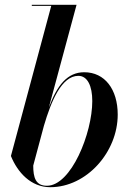

<svg xmlns="http://www.w3.org/2000/svg" viewBox="-20 -770 544 800"><path d="M193.5 -745.5 25.5 -120C53 -52 108.5 10 189.5 10C341 10 470.5 -136.5 470.5 -292.5C470.5 -398 416.5 -469 331 -469C260.5 -469 218 -414.5 183.5 -322L299 -750H112.5V-745.5ZM118.5 -80 163 -246C193 -348 236.5 -454 306.5 -454C344.5 -454 364.5 -412 364.5 -349C364.5 -215 276.5 4 175.5 4C128.5 4 118.5 -30 118.5 -80Z"/></svg>

Font: Bodoni* 36pt Medium
Style: Italic
Weight: 500
Italic angle: -13°
Version: Version 2.3